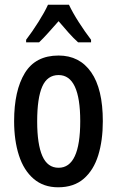

<svg xmlns="http://www.w3.org/2000/svg" viewBox="-20 -786 498 816"><path d="M417 -271Q417 -189 397.5 -126Q378 -63 336 -26.5Q294 10 227 10Q165 10 123 -26Q81 -62 60.5 -125.5Q40 -189 40 -271Q40 -401 85.5 -475.5Q131 -550 229 -550Q318 -550 367.5 -479Q417 -408 417 -271ZM138 -270Q138 -173 160 -123Q182 -73 229 -73Q321 -73 321 -271Q321 -467 229 -467Q181 -467 159.5 -418Q138 -369 138 -270ZM273 -766Q289 -732 315 -691.5Q341 -651 367 -617V-606H312Q292 -624 271.5 -647Q251 -670 229 -696Q206 -670 184.5 -646Q163 -622 146 -606H91V-617Q117 -651 143.5 -693Q170 -735 184 -766Z"/></svg>

Font: Noto Sans Georgian ExtraCondensed Medium
Style: Regular
Weight: 500
Width: 2
Designer: Monotype Design Team, Akaki Razmadze
Foundry: Google LLC
Version: Version 2.005; ttfautohint (v1.8.4.7-5d5b)